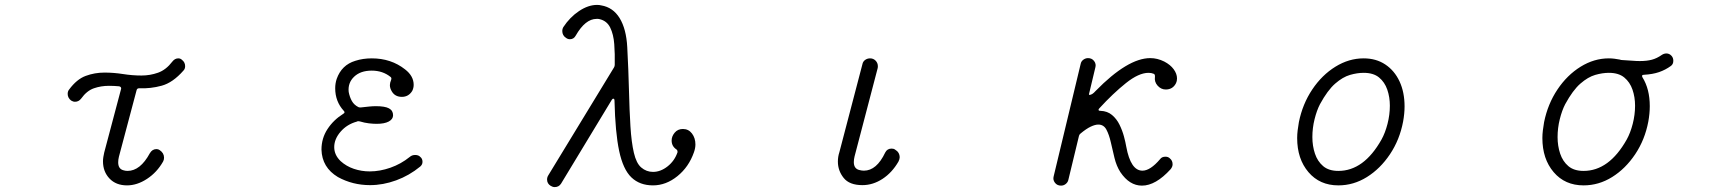

<svg xmlns="http://www.w3.org/2000/svg" viewBox="-20 -744 7040 783"><path d="M498 12Q453 12 426.5 -16Q400 -44 400 -86Q400 -95 401.5 -104Q403 -113 405 -122L474 -382V-384Q474 -390 466 -392Q456 -393 445.5 -393.5Q435 -394 424 -394Q392 -394 363 -384Q334 -374 311 -342Q301 -329 286 -329Q278 -329 270 -334Q256 -345 256 -361Q256 -372 262 -379Q293 -421 329.5 -434.5Q366 -448 406 -448Q444 -448 482 -442Q520 -436 557 -436Q592 -436 624.5 -447.5Q657 -459 683 -493Q693 -506 707 -506Q716 -506 722 -500Q735 -490 735 -474Q735 -463 728 -456Q685 -407 639.5 -394.5Q594 -382 547 -384Q539 -384 537 -376L465 -105Q462 -93 462 -82Q462 -56 482 -50Q491 -47 500 -47Q552 -47 591 -119Q601 -136 618 -136Q622 -136 625 -135Q628 -134 631 -132Q649 -120 649 -101Q649 -92 645 -85Q620 -41 579.5 -14.5Q539 12 498 12Z M1358 -22Q1293 -61 1291 -134Q1291 -180 1315.5 -217.5Q1340 -255 1380 -280Q1389 -285 1382 -292Q1347 -330 1347 -384Q1347 -404 1353 -422Q1373 -479 1429 -496Q1460 -506 1496 -506Q1575 -506 1632 -461Q1667 -434 1667 -398Q1667 -385 1661 -373Q1646 -349 1619 -349Q1591 -349 1578 -371Q1570 -384 1570 -397Q1570 -406 1575 -418Q1578 -426 1573 -430Q1541 -456 1496 -456Q1450 -456 1424 -431Q1398 -406 1402 -369Q1406 -348 1415 -332Q1424 -316 1442 -307Q1448 -305 1453 -306Q1471 -308 1485.5 -309.5Q1500 -311 1513 -311Q1550 -311 1566.5 -302Q1583 -293 1583 -274Q1583 -258 1565.5 -248.5Q1548 -239 1516 -239Q1502 -239 1484.5 -241Q1467 -243 1447 -249Q1440 -251 1435 -248Q1395 -237 1369 -207Q1343 -177 1343 -144Q1343 -112 1369 -87Q1392 -66 1423 -55.5Q1454 -45 1488 -45Q1529 -45 1572 -60Q1615 -75 1651 -104Q1660 -112 1673 -112Q1687 -112 1694 -104Q1703 -97 1703 -84Q1703 -73 1694 -65Q1649 -28 1595.5 -8.5Q1542 11 1489 11Q1418 11 1358 -22Z M2226 14Q2211 5 2211 -12Q2211 -21 2216 -29L2484 -469Q2487 -474 2487 -480Q2488 -524 2485 -564Q2482 -604 2468.5 -631.5Q2455 -659 2425 -666Q2422 -667 2419 -667Q2416 -667 2413 -667Q2367 -667 2328 -599Q2320 -584 2304 -584Q2296 -584 2289 -589Q2273 -599 2273 -618Q2273 -626 2277 -633Q2304 -674 2341.5 -699Q2379 -724 2415 -724Q2420 -724 2424 -723.5Q2428 -723 2432 -722Q2480 -714 2507 -670Q2534 -626 2538 -552Q2543 -458 2545 -376Q2547 -294 2551 -229Q2555 -164 2565 -121Q2575 -78 2595 -61Q2616 -43 2643 -43Q2674 -43 2702.5 -65.5Q2731 -88 2743 -123V-125Q2743 -132 2738 -135Q2719 -148 2719 -171Q2719 -188 2731.5 -203Q2744 -218 2765 -218Q2788 -218 2802 -199.5Q2816 -181 2816 -155Q2816 -140 2810 -123Q2789 -63 2742.5 -25.5Q2696 12 2643 12Q2589 12 2555 -20.5Q2521 -53 2505 -128.5Q2489 -204 2486 -333Q2486 -341 2482 -341.5Q2478 -342 2475 -337L2268 5Q2259 19 2242 19Q2234 19 2226 14Z M3497 11Q3444 11 3420.5 -18.5Q3397 -48 3397 -85Q3397 -105 3403 -123L3497 -482Q3499 -493 3508 -499.5Q3517 -506 3528 -506Q3542 -506 3551 -496.5Q3560 -487 3560 -474Q3560 -468 3559 -465L3465 -106Q3462 -94 3462 -83Q3462 -57 3483 -51Q3494 -48 3503 -48Q3555 -48 3590 -122Q3598 -138 3616 -138Q3625 -138 3630 -134Q3649 -123 3649 -102Q3649 -95 3644 -85Q3618 -40 3579 -14.5Q3540 11 3497 11Z M4307 13Q4291 13 4282 1Q4273 -11 4277 -25L4387 -483Q4389 -494 4398 -500.5Q4407 -507 4417 -507Q4433 -507 4442 -495Q4451 -483 4447 -469L4421 -360Q4420 -357 4423 -357Q4434 -357 4448 -373Q4579 -507 4671 -507Q4700 -507 4728 -493Q4753 -480 4766.5 -461.5Q4780 -443 4780 -424Q4780 -413 4776 -405Q4763 -379 4734 -379Q4715 -379 4701 -394.5Q4687 -410 4690 -431V-434Q4690 -441 4685 -443Q4676 -447 4664 -447Q4624 -447 4571.5 -405Q4519 -363 4463 -302Q4460 -299 4460 -296Q4460 -292 4468 -292Q4496 -291 4515 -275Q4534 -259 4545.5 -235.5Q4557 -212 4563.5 -188Q4570 -164 4573 -146Q4591 -48 4639 -48Q4671 -48 4711 -95Q4718 -105 4733 -105Q4744 -105 4751 -98Q4762 -89 4762 -74Q4762 -64 4754 -54Q4693 13 4637 13Q4586 13 4549 -42Q4533 -67 4525 -100Q4517 -133 4510 -164Q4503 -195 4492 -215.5Q4481 -236 4459 -236Q4446 -236 4428 -227.5Q4410 -219 4386 -199Q4381 -195 4380 -189L4337 -11Q4335 -1 4326.5 6Q4318 13 4307 13Z M5438 12Q5362 12 5316 -42Q5270 -96 5270 -181Q5270 -196 5272 -212.5Q5274 -229 5277 -246Q5292 -320 5331.5 -379Q5371 -438 5426 -472Q5481 -506 5541 -506Q5592 -506 5629.5 -481Q5667 -456 5687.5 -412Q5708 -368 5708 -310Q5708 -281 5702 -248Q5688 -174 5648.5 -115Q5609 -56 5554.5 -22Q5500 12 5438 12ZM5438 -47Q5542 -47 5614 -175Q5629 -202 5638.5 -239Q5648 -276 5648 -313Q5648 -348 5637.5 -378.5Q5627 -409 5604 -428Q5581 -447 5541 -447Q5515 -447 5485.5 -438.5Q5456 -430 5425 -403Q5394 -376 5363 -319Q5350 -294 5341 -258Q5332 -222 5332 -185Q5332 -149 5342.5 -117.5Q5353 -86 5376 -66.5Q5399 -47 5438 -47Z M6438 12Q6362 12 6316 -42Q6270 -96 6270 -181Q6270 -196 6272 -212.5Q6274 -229 6277 -246Q6292 -320 6331.5 -379Q6371 -438 6426 -472Q6481 -506 6541 -506Q6553 -506 6564 -504.5Q6575 -503 6586 -501Q6590 -499 6597 -499Q6618 -498 6635.5 -496.5Q6653 -495 6667 -495Q6696 -495 6716.5 -500.5Q6737 -506 6757 -520Q6766 -526 6776 -526Q6788 -526 6797 -516Q6804 -508 6804 -496Q6804 -482 6794 -475Q6772 -459 6746 -450Q6720 -441 6684 -439Q6673 -439 6678 -429Q6708 -381 6708 -311Q6708 -281 6702 -248Q6688 -174 6648.5 -115Q6609 -56 6554.5 -22Q6500 12 6438 12ZM6438 -47Q6542 -47 6614 -175Q6629 -202 6638.5 -239Q6648 -276 6648 -313Q6648 -348 6637.5 -378.5Q6627 -409 6604 -428Q6581 -447 6541 -447Q6515 -447 6485.5 -438.5Q6456 -430 6425 -403Q6394 -376 6363 -319Q6350 -294 6341 -258Q6332 -222 6332 -185Q6332 -149 6342.5 -117.5Q6353 -86 6376 -66.5Q6399 -47 6438 -47Z"/></svg>

Font: Kiwi Maru Light
Style: Regular
Weight: 300
Designer: Hiroki-Chan
Version: Version 1.100